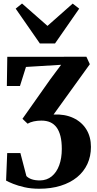

<svg xmlns="http://www.w3.org/2000/svg" viewBox="-20 -864 568 1120"><path d="M208 237Q161 237 122.8 228.2Q84.5 219.5 57.2 208.5Q30 197.5 15.5 189.5L22 29H99L134 163Q145.5 175 165.2 181.8Q185 188.5 213 188.5Q253.5 188 282 164.5Q310.5 141 325.5 99.8Q340.5 58.5 340.5 5Q340.5 -38 332.8 -69.2Q325 -100.5 310 -120.8Q295 -141 273 -150.8Q251 -160.5 221.5 -160.5Q198 -160.5 177.2 -156Q156.5 -151.5 141 -142.5L111 -171L273.5 -401.5L336.5 -486L131.5 -473.5L96.5 -362.5H20L22.5 -532.5L484 -533L504 -489.5L292.5 -196Q358.5 -199 407.8 -175.8Q457 -152.5 483.8 -109Q510.5 -65.5 510.5 -7Q510.5 47.5 489.8 92.5Q469 137.5 429.5 169.8Q390 202 334 219.5Q278 237 208 237ZM212.5 -610.5 71.5 -813.5 108.5 -843.5 257 -713 404 -843 442 -813.5 301 -610.5Z"/></svg>

Font: Merriweather 72pt ExtraBold
Style: Regular
Weight: 800
Version: Version 2.100